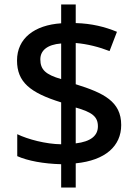

<svg xmlns="http://www.w3.org/2000/svg" viewBox="-20 -830 612 857"><path d="M253 -97V7H318V-101C450 -114 521 -178 521 -272C521 -377 443 -415 318 -454V-638C369 -634 423 -620 469 -602L502 -688C449 -710 390 -725 318 -727V-810H253V-726C134 -718 56 -659 56 -560C56 -464 114 -416 253 -373V-186C184 -187 105 -208 57 -231V-133C104 -112 175 -99 253 -97ZM253 -636V-477C184 -497 160 -519 160 -565C160 -604 190 -631 253 -636ZM318 -190V-350C392 -329 417 -309 417 -266C417 -225 386 -198 318 -190Z"/></svg>

Font: Noto Sans Tamil UI Medium
Style: Regular
Weight: 500
Designer: Jelle Bosma - Monotype Design Team
Foundry: Monotype Imaging Inc.
Version: Version 2.004